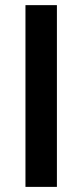

<svg xmlns="http://www.w3.org/2000/svg" viewBox="-20 -731 322 751"><path d="M79.6 0ZM202.6 0H79.6V-710.9H202.6Z"/></svg>

Font: Roboto Medium
Style: Regular
Weight: 500
Designer: Google
Version: Version 2.134; 2016; ttfautohint (v1.6)